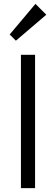

<svg xmlns="http://www.w3.org/2000/svg" viewBox="-20 -971 289 991"><path d="M88 0V-688H161V0ZM62 -761 30 -793 163 -951 219 -895Z"/></svg>

Font: Outfit Thin Light
Style: Regular
Weight: 300
Version: Version 1.100;gftools[0.9.27]